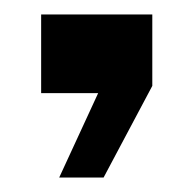

<svg xmlns="http://www.w3.org/2000/svg" viewBox="-20 -129 268 266"><path d="M62 117 116 0H37V-109H191V-10L123.5 117Z"/></svg>

Font: Big Shoulders Text Thin SemiBold
Style: Regular
Weight: 600
Version: Version 2.002